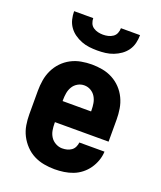

<svg xmlns="http://www.w3.org/2000/svg" viewBox="-138 -829 777 925"><g transform="rotate(20 250.0 -366.0)"><path d="M252 8Q225 8 197.5 3Q170 -2 145.5 -14.5Q121 -27 101.5 -47.5Q82 -68 69.5 -92.5Q57 -117 52.5 -144.5Q48 -172 48 -200V-320Q48 -347 52.5 -374.5Q57 -402 69 -427Q81 -452 100 -472Q119 -492 143.5 -505Q168 -518 195.5 -523Q223 -528 250 -528Q277 -528 304.5 -523Q332 -518 356.5 -505Q381 -492 400 -472Q419 -452 431 -427Q443 -402 447.5 -374.5Q452 -347 452 -320V-206H177V-200Q177 -182 180 -164.5Q183 -147 192.5 -132Q202 -117 218.5 -108Q235 -99 252 -99Q265 -99 277 -102Q289 -105 299 -112Q309 -119 314.5 -130.5Q320 -142 321 -154H450Q449 -130 441 -107.5Q433 -85 419.5 -65.5Q406 -46 387 -31Q368 -16 346 -7.5Q324 1 300 4.5Q276 8 252 8ZM323 -314V-320Q323 -338 320 -355.5Q317 -373 308 -388Q299 -403 283.5 -412Q268 -421 250 -421Q232 -421 216.5 -412Q201 -403 192 -388Q183 -373 180 -355.5Q177 -338 177 -320V-314ZM250 -600Q229 -600 208.5 -602.5Q188 -605 168.5 -612.5Q149 -620 132 -632Q115 -644 103 -661Q91 -678 86 -698.5Q81 -719 81 -740H179Q179 -727 184 -714.5Q189 -702 200 -694.5Q211 -687 224 -684Q237 -681 250 -681Q263 -681 276 -684Q289 -687 300 -694.5Q311 -702 316 -714.5Q321 -727 321 -740H419Q419 -719 414 -698.5Q409 -678 397 -661Q385 -644 368 -632Q351 -620 331.5 -612.5Q312 -605 291.5 -602.5Q271 -600 250 -600Z"/></g></svg>

Font: Iosevka Curly Heavy
Style: Regular
Weight: 900
Monospace: yes
Designer: Belleve Invis
Foundry: Belleve Invis
Version: Version 22.1.2; ttfautohint (v1.8.4)